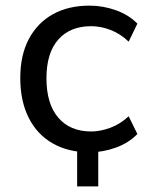

<svg xmlns="http://www.w3.org/2000/svg" viewBox="-20 -532 547 682"><path d="M254 130V-42H329V130ZM298 9Q223 9 167.5 -22.5Q112 -54 82 -113.5Q52 -173 52 -255Q52 -336 82.5 -393.5Q113 -451 168 -481.5Q223 -512 298 -512Q346 -512 392 -495.5Q438 -479 468 -448L437 -384Q408 -412 373 -425.5Q338 -439 304 -439Q229 -439 187 -391.5Q145 -344 145 -254Q145 -163 187 -114Q229 -65 304 -65Q336 -65 371.5 -78Q407 -91 437 -119L468 -56Q437 -24 391 -7.5Q345 9 298 9Z"/></svg>

Font: Mulish Medium
Style: Regular
Weight: 500
Designer: Vernon Adams
Foundry: Vernon Adams
Version: Version 3.603; ttfautohint (v1.8.3)